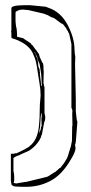

<svg xmlns="http://www.w3.org/2000/svg" viewBox="-20 -723 353 742"><path d="M270 -162 272 -151Q272 -136 254 -107Q220 -48 176 -24.5Q132 -1 81 -1Q30 -1 30 -5V-6Q29 -7 25 -7L22 -24V-129H36Q37 -130 37 -131Q42 -131 43 -130L44 -131Q46 -131 69.5 -143Q93 -155 94 -158Q124 -180 130 -232Q134 -269 134 -318L137 -354Q137 -377 132.5 -402Q128 -427 125.5 -446Q123 -465 119.5 -481.5Q116 -498 106 -519Q86 -558 24 -576Q25 -577 25 -579H24V-595L23 -603L24 -605V-691Q24 -700 52 -702L77 -703H95L157 -697Q158 -696 167 -693Q215 -677 241.5 -626.5Q268 -576 268 -531L269 -516Q271 -506 271 -501L270 -477L273 -339V-292Q273 -289 277 -257H278Q278 -257 279 -251L273 -175L271 -166Q270 -165 270 -162ZM57 -124Q39 -119 32 -112V-62Q35 -52 35 -38V-26L33 -16L43 -14Q45 -14 48 -15L72 -19Q73 -20 81 -20L159 -39L165 -41L192 -58L196 -60Q196 -61 197 -62L199 -63Q204 -67 211 -74H213Q221 -84 223.5 -87.5Q226 -91 227 -92L238 -110L242 -119L252 -152Q254 -156 255 -163L258 -178L259 -235Q260 -236 260 -241L259 -285H260L259 -290Q260 -291 260 -296L256 -307V-553L247 -594L245 -596Q242 -606 239 -606L238 -609Q238 -611 234 -616Q230 -621 223 -630L216 -633L189 -653L184 -655Q181 -655 180 -656L170 -661Q168 -663 165 -664L150 -670L90 -684L68 -686Q57 -686 48 -682V-681L43 -679Q40 -679 40 -672V-640L42 -621Q46 -610 46 -581L71 -575V-574Q82 -567 88.5 -562.5Q95 -558 97.5 -556.5Q100 -555 103 -549H105L117 -532H118L131 -513Q131 -506 144 -480Q145 -479 146 -479Q148 -469 148 -468V-459L149 -445L148 -406V-400L150 -398Q150 -396 149 -395L152 -386V-284L153 -283Q153 -278 155 -272Q155 -258 151 -251L143 -209Q143 -201 140 -201L138 -191H137Q135 -184 126 -172Q117 -160 108.5 -153Q100 -146 96 -143Q92 -140 77.5 -134Q63 -128 57 -125ZM128 -467 134 -452Q133 -451 133 -449L135 -442Q134 -441 134 -439L138 -404L140 -390Q142 -390 142 -394.5Q142 -399 141 -400L140 -426Q140 -434 133 -476L129 -484L125 -496L124 -502L122 -507Q120 -507 119 -513L118 -509H119Q128 -491 128 -467ZM132 -210H133Q133 -211 138 -226Q138 -233 139 -234H141L140 -266Q141 -267 141 -268V-281Q141 -284 139 -286Q137 -275 135 -232Q132 -221 132 -210ZM112 -523 116 -516V-514L118 -513Q116 -521 113 -522Z"/></svg>

Font: Londrina Sketch
Style: Regular
Weight: 400
Designer: Marcelo Magalhaes
Foundry: Marcelo Magalhaes
Version: Version 1.001 2011